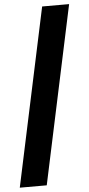

<svg xmlns="http://www.w3.org/2000/svg" viewBox="-65 -811 456 986"><g transform="rotate(-5 163.0 -318.5)"><path d="M-4 140 191.5 -777H330.5L135 140Z"/></g></svg>

Font: Epilogue ExtraBold
Style: Italic
Weight: 800
Italic angle: -12°
Designer: Tyler Finck
Foundry: Etcetera Type Co
Version: Version 2.111; ttfautohint (v1.8.3)